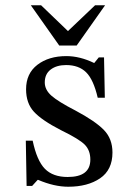

<svg xmlns="http://www.w3.org/2000/svg" viewBox="-20 -698 447 729"><path d="M78 -164H104Q120 -88 150.5 -57Q181 -26 237 -26Q323 -26 323 -92Q323 -127 302 -148.5Q281 -170 211 -204Q139 -241 109 -273.5Q79 -306 79 -359Q79 -419 122 -452Q165 -485 232 -485Q283 -485 337 -459H338L355 -480H375L378 -327H351Q335 -396 307 -423.5Q279 -451 231 -451Q195 -451 172.5 -434Q150 -417 150 -385Q150 -357 175.5 -334.5Q201 -312 267 -278Q342 -238 374.5 -204.5Q407 -171 407 -119Q407 -53 360 -21Q313 11 239 11Q186 11 125 -15H123L102 8H81ZM97 -678H136L238 -580L341 -678H379L271 -525H205Z"/></svg>

Font: myMathFont
Style: Regular
Weight: 400
Designer: Ross Mills, John Hudson & Paul Hanslow, Tiro Typeworks Ltd; with prior portions MicroPress Inc., and Coen Hoffman. Math 
Foundry: Tiro Typeworks Ltd
Version: Version 2.13 b171